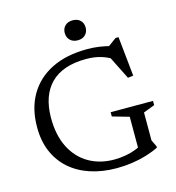

<svg xmlns="http://www.w3.org/2000/svg" viewBox="-125 -973 1001 1090"><g transform="rotate(-15 375.5 -428.0)"><path d="M657.5 -91.5 676.5 -52V-44Q644 -27.5 603.5 -15.2Q563 -3 518.5 3.5Q474 10 428 10Q343 10 273.2 -13Q203.5 -36 153.2 -80.2Q103 -124.5 76 -188Q49 -251.5 49.5 -332.5Q49.5 -441 95.8 -520.5Q142 -600 228.8 -643.2Q315.5 -686.5 438 -686.5Q476.5 -686.5 510.2 -681.5Q544 -676.5 583.5 -666L550.5 -661.5L611 -706H628.5L652.5 -473.5L620.5 -469.5L541 -628.5L587.5 -582.5Q546.5 -609.5 507 -621.8Q467.5 -634 417.5 -634Q348 -634 296 -616Q244 -598 209.2 -562.8Q174.5 -527.5 157.2 -477.8Q140 -428 139.5 -364.5Q139 -260.5 175.8 -188.2Q212.5 -116 277.2 -78.5Q342 -41 426 -41Q460 -41 493.8 -47Q527.5 -53 556.2 -64.5Q585 -76 602 -91.5L573 -27.5V-253L475 -281V-306H724V-281L657.5 -255.5ZM401 -748.5Q373 -748.5 356.2 -765.2Q339.5 -782 339.5 -807.5Q339.5 -833.5 356.2 -849.8Q373 -866 401 -866Q429.5 -866 446 -849.8Q462.5 -833.5 462.5 -807.5Q462.5 -782 446 -765.2Q429.5 -748.5 401 -748.5Z"/></g></svg>

Font: Newsreader 16pt 16pt
Style: Regular
Weight: 400
Version: Version 1.003